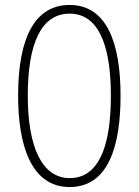

<svg xmlns="http://www.w3.org/2000/svg" viewBox="-20 -744 559 774"><path d="M466 -358C466 -569 411 -724 261 -724C126 -724 53 -602 53 -358C53 -170 100 10 261 10C420 10 466 -162 466 -358ZM92 -358C92 -569 146 -689 261 -689C372 -689 427 -572 427 -358C427 -141 372 -26 261 -26C152 -26 92 -146 92 -358Z"/></svg>

Font: Noto Sans Kannada ExtraCondensed ExtraLight
Style: Regular
Weight: 200
Width: 2
Designer: Jelle Bosma - Monotype Design Team
Foundry: Monotype Imaging Inc.
Version: Version 2.005